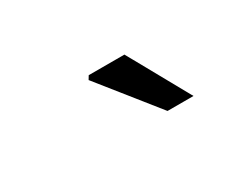

<svg xmlns="http://www.w3.org/2000/svg" viewBox="-35 -885 590 461"><g transform="rotate(-30 260.5 -654.5)"><path d="M335 -570 208 -729 214 -739H313L407 -570Z"/></g></svg>

Font: Source Sans 3 ExtraLight Medium
Style: Italic
Weight: 500
Italic angle: -11°
Version: Version 3.052;hotconv 1.1.0;makeotfexe 2.6.0